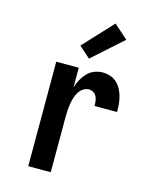

<svg xmlns="http://www.w3.org/2000/svg" viewBox="-116 -847 732 923"><g transform="rotate(15 250.0 -385.5)"><path d="M115 0V-520H227V-422Q233 -443 243.5 -462Q254 -481 268.5 -496.5Q283 -512 303.5 -520Q324 -528 345 -528Q364 -528 382.5 -522Q401 -516 415 -503Q429 -490 438 -473Q447 -456 452 -437.5Q457 -419 458.5 -400Q460 -381 460 -362H348Q348 -374 346.5 -386Q345 -398 340 -408.5Q335 -419 324.5 -425.5Q314 -432 302 -432Q286 -432 272.5 -422.5Q259 -413 251 -399.5Q243 -386 238.5 -370.5Q234 -355 231.5 -339Q229 -323 228 -307.5Q227 -292 227 -276V0ZM263 -575 207 -625 343 -771 413 -709Z"/></g></svg>

Font: Zed Mono
Style: Bold
Weight: 700
Monospace: yes
Designer: Belleve Invis
Foundry: Belleve Invis
Version: Version 1.0.0; ttfautohint (v1.8.4)